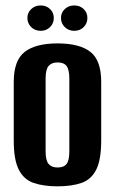

<svg xmlns="http://www.w3.org/2000/svg" viewBox="-20 -659 411 687"><path d="M186 7.7Q135.9 7.7 100.7 -4.3Q65.5 -16.3 47.4 -51.6Q29.2 -86.9 29.2 -155.7V-365.9Q29.2 -442.7 68.3 -473.2Q107.5 -503.7 186 -503.7Q264.5 -503.7 303.3 -473.5Q342.1 -443.4 342.1 -365.9V-156.4Q342.1 -87.2 324.3 -51.9Q306.5 -16.6 271.6 -4.5Q236.8 7.7 186 7.7ZM186 -59.7Q208.3 -59.7 218.2 -72.3Q228.1 -84.8 228.1 -117.7V-377.9Q228.1 -409.2 218.5 -422.4Q209 -435.6 186 -435.6Q164.4 -435.6 153.8 -422.9Q143.2 -410.2 143.2 -377.9V-117.7Q143.2 -85.1 153.8 -72.4Q164.4 -59.7 186 -59.7ZM125.6 -548.7Q105.3 -548.7 91.7 -562Q78 -575.4 78 -594.6Q78 -613.8 91.7 -626.6Q105.3 -639.5 125.6 -639.5Q145.8 -639.5 159.1 -626.6Q172.5 -613.8 172.5 -594.6Q172.5 -575.4 159.1 -562Q145.8 -548.7 125.6 -548.7ZM245.8 -548.7Q225.5 -548.7 211.9 -562Q198.2 -575.4 198.2 -594.6Q198.2 -613.8 211.9 -626.6Q225.5 -639.5 245.8 -639.5Q266 -639.5 279.4 -626.6Q292.7 -613.8 292.7 -594.6Q292.7 -575.4 279.4 -562Q266 -548.7 245.8 -548.7Z"/></svg>

Font: Alumni Sans Thin
Style: Regular
Weight: 100
Designer: Robert E. Leuschke
Foundry: Robert E. Leuschke
Version: Version 1.018